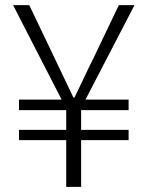

<svg xmlns="http://www.w3.org/2000/svg" viewBox="-20 -728 575 748"><path d="M238 0H296V-182H481V-222H296V-299H481V-340H313L504 -708H443L343 -499C318 -450 297 -402 270 -348H266C240 -402 217 -450 194 -499L94 -708H31L220 -340H54V-299H238V-222H54V-182H238Z"/></svg>

Font: Noto Sans CJK SC Light
Style: Regular
Weight: 300
Designer: Ryoko NISHIZUKA 西塚涼子 (kana, bopomofo & ideographs); Paul D. Hunt (Latin, Greek & Cyrillic); Sandoll Communications 산돌커뮤니
Foundry: Adobe
Version: Version 2.004;hotconv 1.0.118;makeotfexe 2.5.65603